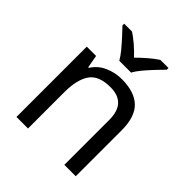

<svg xmlns="http://www.w3.org/2000/svg" viewBox="-209 -901 1035 1035"><g transform="rotate(45 309.0 -383.0)"><path d="M343 -546Q439 -546 488 -499.5Q537 -453 537 -349V0H450V-343Q450 -472 330 -472Q241 -472 207 -422Q173 -372 173 -278V0H85V-536H156L169 -463H174Q200 -505 246 -525.5Q292 -546 343 -546ZM263 -606Q250 -629 228 -655.5Q206 -682 182 -708Q158 -734 140 -753V-766H200Q226 -749 254 -725Q282 -701 307 -674Q334 -701 362 -725Q390 -749 416 -766H478V-753Q459 -734 434.5 -708Q410 -682 387.5 -655.5Q365 -629 353 -606Z"/></g></svg>

Font: Noto Sans Kharoshthi
Style: Regular
Weight: 400
Designer: Monotype Design Team
Foundry: Monotype Imaging Inc.
Version: Version 2.004; ttfautohint (v1.8.4.7-5d5b)